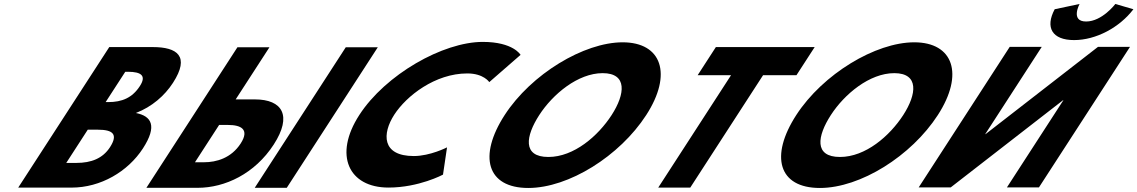

<svg xmlns="http://www.w3.org/2000/svg" viewBox="-20 -938 5675 958"><path d="M525.2 -703.1 70.9 -1.9H337C482.3 -1.9 618.2 -81.8 693.1 -197.4C766.3 -310.4 735.7 -358.9 658 -374.2C737.4 -404.8 801.2 -460 843 -524.6C929.5 -658.1 863.5 -703.1 742.8 -703.1ZM507.1 -428.6 605.1 -579.9H617.9C687.6 -579.9 710.4 -558.6 677.9 -508.5C639.9 -449.8 588.7 -428.6 519.9 -428.6ZM310.6 -125.1 417.9 -290.9H468.1C543.7 -290.9 570.5 -267.9 528.7 -203.3C492.9 -148.1 436.4 -125.1 360.7 -125.1Z M1865 -702.1H1705.2L1251 -0.9H1410.8ZM710.4 -0.9 1164.6 -702.1H1324.4L1155.9 -442H1252C1388.8 -442 1439.4 -361.3 1345.8 -216.8C1251.6 -71.4 1103.1 -0.9 966.2 -0.9ZM1073.3 -314.5 952.8 -128.4H997.8C1060.7 -128.4 1134 -149.6 1180.8 -221.9C1227 -293.3 1181.3 -314.5 1118.4 -314.5Z M2044.7 -159.4C1884 -159.4 1886.2 -271.6 1947.3 -365.9C2007.8 -459.4 2151.1 -571.6 2311.7 -571.6C2393.3 -571.6 2421.3 -528.3 2421.3 -528.3L2577.4 -664.3C2577.4 -664.3 2541.1 -728.9 2388.9 -728.9C2190 -728.9 1903.2 -565.7 1772.8 -364.2C1642.8 -163.6 1720.1 -2.1 1918.2 -2.1C2070.3 -2.1 2190.4 -66.7 2190.4 -66.7L2210.5 -202.7C2210.5 -202.7 2126.3 -159.4 2044.7 -159.4Z M2498 -363.9C2365.4 -159.1 2408.6 -0.1 2616 -0.1C2817.5 -0.1 3071.7 -159.1 3204.4 -363.9C3337.1 -568.8 3281.4 -726.9 3086.7 -726.9C2893.8 -726.9 2630.7 -568.8 2498 -363.9ZM2670.6 -363.9C2738.3 -468.5 2863.8 -573 2987.1 -573C3111.2 -573 3099.6 -468.5 3031.8 -363.9C2964.1 -259.4 2843.7 -154.8 2716.2 -154.8C2585.3 -154.8 2602.9 -259.4 2670.6 -363.9Z M3461.1 -562.9H3627.7L3264.3 -1.9H3424.1L3787.5 -562.9H3954.1L4044.9 -703.1H3551.9Z M3953 -363.9C3820.4 -159.1 3863.6 -0.1 4071 -0.1C4272.5 -0.1 4526.7 -159.1 4659.4 -363.9C4792.1 -568.8 4736.4 -726.9 4541.7 -726.9C4348.8 -726.9 4085.7 -568.8 3953 -363.9ZM4125.6 -363.9C4193.3 -468.5 4318.8 -573 4442.1 -573C4566.2 -573 4554.6 -468.5 4486.8 -363.9C4419.1 -259.4 4298.7 -154.8 4171.2 -154.8C4040.3 -154.8 4057.9 -259.4 4125.6 -363.9Z M5545.1 -918.2C5545.1 -918.2 5479.1 -830.7 5399.2 -830.7C5319.3 -830.7 5366.6 -918.2 5366.6 -918.2L5242.5 -891.9C5193.8 -800.9 5229.5 -738 5339.2 -738C5448.8 -738 5566.1 -800.9 5635.2 -891.9ZM5285.9 -438H5284.2L4723.5 -2.8H4563.8L5018 -704H5177.8L4895.9 -268.8H4897.6L5458.3 -704H5618.1L5163.8 -2.8H5004Z"/></svg>

Font: Hussar
Style: BdWodka
Weight: 700
Foundry: Cannot Into Space Fonts
Version: Version 2.00